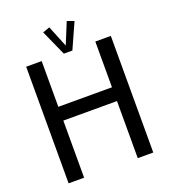

<svg xmlns="http://www.w3.org/2000/svg" viewBox="-159 -1011 992 1125"><g transform="rotate(-20 337.5 -448.5)"><path d="M601.6 -727.1H504.9V-441.9H170.4V-727.1H73.7V0H170.4V-356H504.9V0H601.6ZM236.3 -881.8 307.1 -724.1 306.6 -723.6H361.3L360.8 -724.1L431.6 -881.8L388.7 -897.5L334 -764.2L279.8 -897.5Z"/></g></svg>

Font: SG Kara SemiBold
Style: Regular
Weight: 400
Designer: Damoon Khanjanzadeh
Version: Version 1.000